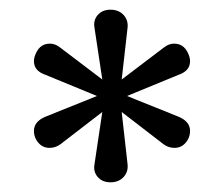

<svg xmlns="http://www.w3.org/2000/svg" viewBox="-20 -735 462 396"><path d="M175 -397 191 -504 104 -437Q94 -430 82 -430Q64 -430 54 -448Q50 -456 50 -465Q50 -484 73 -494L180 -537L73 -581Q50 -589 50 -609Q50 -617 55 -627Q64 -645 83 -645Q94 -645 104 -637L191 -571L175 -677Q172 -693 181.5 -704Q191 -715 208 -715Q225 -715 235 -704Q245 -693 243 -677L231 -571L318 -637Q328 -645 339 -645Q358 -645 367 -627Q372 -617 372 -609Q372 -589 349 -581L242 -537L349 -494Q372 -484 372 -465Q372 -456 368 -448Q358 -430 340 -430Q328 -430 318 -437L231 -504L243 -397Q245 -381 235 -370Q225 -359 208 -359Q191 -359 181.5 -370Q172 -381 175 -397Z"/></svg>

Font: Niramit Light
Style: Regular
Weight: 300
Designer: Katatrad Aksorn Co.,Ltd.
Foundry: Cadson Demak Co.,Ltd.
Version: Version 1.000; ttfautohint (v1.6)